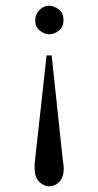

<svg xmlns="http://www.w3.org/2000/svg" viewBox="-20 -451 341 666"><path d="M200.2 -380.4Q200.2 -356.9 183.8 -344.5Q167.5 -332 150.4 -332Q133.8 -332 117.9 -345Q102.1 -357.9 102.1 -380.4Q102.1 -401.4 116.7 -416.3Q131.3 -431.2 150.4 -431.2Q165.5 -431.2 182.9 -419.2Q200.2 -407.2 200.2 -380.4ZM201.2 132.8Q201.2 162.6 186.3 179Q171.4 195.3 149.4 195.3Q133.3 195.3 116.7 180.4Q100.1 165.5 100.1 128.9Q100.1 123.5 100.3 116Q100.6 108.4 102.1 99.1L141.6 -258.8H159.2L197.3 99.1Q201.2 127 201.2 132.8Z"/></svg>

Font: Scheherazade New
Style: Regular
Weight: 400
Designer: SIL International
Foundry: SIL International
Version: Version 4.000